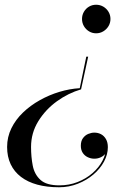

<svg xmlns="http://www.w3.org/2000/svg" viewBox="-20 -550 590 810"><path d="M229 240Q178 240 137.5 229Q97 218 68.5 196.2Q40 174.5 25 142.8Q10 111 10 70Q10 28 28 -8.8Q46 -45.5 77 -75.2Q108 -105 147.8 -127.2Q187.5 -149.5 230.8 -162.5Q274 -175.5 316.5 -178L344 -311H352L322 -173Q268.5 -157.5 220.2 -122.8Q172 -88 141.5 -38.5Q111 11 111 70Q111 112 118.2 149Q125.5 186 150.8 209Q176 232 230.5 232Q271.5 232 307.2 218Q343 204 370 180.5Q397 157 412.2 128.2Q427.5 99.5 427.5 71H434Q434 86 426 96.8Q418 107.5 405.2 113.5Q392.5 119.5 378 119.5Q363.5 119.5 350.2 113.2Q337 107 329 94.8Q321 82.5 321 65Q321 45 330 32.8Q339 20.5 352.2 15Q365.5 9.5 378 9.5Q393.5 9.5 406.2 16.2Q419 23 427 36.8Q435 50.5 435 71Q435 101.5 418.8 131.8Q402.5 162 374 186.2Q345.5 210.5 308.2 225.2Q271 240 229 240ZM385.5 -409.5Q369 -409.5 355.5 -417.8Q342 -426 334 -439.8Q326 -453.5 326 -470Q326 -486.5 334 -500.2Q342 -514 355.5 -522Q369 -530 385.5 -530Q402 -530 415.8 -522Q429.5 -514 437.8 -500.2Q446 -486.5 446 -470Q446 -453.5 437.8 -439.8Q429.5 -426 415.8 -417.8Q402 -409.5 385.5 -409.5Z"/></svg>

Font: Bodoni Moda 28pt
Style: Italic
Weight: 400
Italic angle: -13°
Designer: Owen Earl
Foundry: indestructible type
Version: Version 2.004